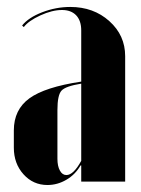

<svg xmlns="http://www.w3.org/2000/svg" viewBox="-20 -525 407 555"><path d="M20 -98.1V-147.9Q20 -208 64.9 -240.7Q109.9 -273.4 214.8 -289.1V-437Q214.8 -465.3 200.2 -480.7Q185.5 -496.1 159.2 -496.1Q130.9 -496.1 96.7 -480.5Q62.5 -464.8 48.8 -446.8L43.9 -451.2Q62 -474.1 101.8 -489.5Q141.6 -504.9 183.1 -504.9Q250.5 -504.9 296.1 -463.9Q341.8 -422.9 341.8 -362.8V0H214.8V-46.9H212.9Q197.8 -20.5 171.9 -5.4Q146 9.8 117.2 9.8Q75.7 9.8 47.9 -21.2Q20 -52.2 20 -98.1ZM171.9 -19Q192.4 -19 214.8 -60.1V-283.2Q169.4 -275.9 157.7 -262.9Q146 -250 146 -207V-65.9Q146 -44.9 153.1 -32Q160.2 -19 171.9 -19Z"/></svg>

Font: Moniqa Black Display
Style: Regular
Weight: 900
Designer: Rajesh Rajput
Foundry: Rajesh Rajput
Version: Version 1.000